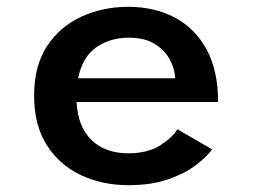

<svg xmlns="http://www.w3.org/2000/svg" viewBox="-20 -532 750 563"><path d="M602 -94Q587.5 -73.5 556 -49Q524.5 -24.5 474.8 -6.8Q425 11 356.5 11Q280 11 217.2 -18.5Q154.5 -48 117.2 -106.5Q80 -165 80 -252Q80 -339.5 118.2 -397.2Q156.5 -455 219.5 -483.5Q282.5 -512 356 -512Q432.5 -512 492 -480.8Q551.5 -449.5 585.5 -387.5Q619.5 -325.5 619.5 -233H204.5Q208.5 -160 248.5 -121.2Q288.5 -82.5 356.5 -82.5Q414 -82.5 450.5 -106.2Q487 -130 500 -153ZM358 -421.5Q302.5 -421.5 262 -393Q221.5 -364.5 209 -302.5H493.5Q493 -328 478.8 -355.8Q464.5 -383.5 434.8 -402.5Q405 -421.5 358 -421.5Z"/></svg>

Font: League Mono Medium
Style: Regular
Weight: 500
Width: 6
Designer: Tyler Finck
Foundry: The League of Moveable Type / Tyler Finck
Version: Version 2.300;RELEASE